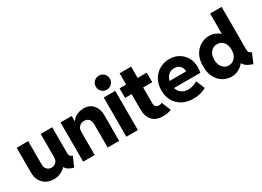

<svg xmlns="http://www.w3.org/2000/svg" viewBox="-22 -1497 3038 2228"><g transform="rotate(-30 1497.0 -382.5)"><path d="M244.1 7.8Q189.9 7.8 145.5 -15.1Q101.1 -38.1 75 -83.5Q48.8 -128.9 48.8 -195.3V-525.4H203.1V-215.8Q203.1 -169.9 226.8 -146.5Q250.5 -123 284.7 -123Q322.8 -123 346.7 -147.7Q370.6 -172.4 370.6 -215.8V-525.4H524.9V-184.1Q524.9 -155.8 533 -143.1Q541 -130.4 566.9 -121.1L512.2 7.8Q426.3 -14.6 406.7 -60.1H402.8Q372.1 -29.3 332 -10.7Q292 7.8 244.1 7.8Z M636.7 0V-525.4H786.1V-456.5H789.1Q814.5 -494.1 857.2 -513.7Q899.9 -533.2 949.2 -533.2Q1028.3 -533.2 1073.7 -480.2Q1119.1 -427.2 1119.1 -343.8V0H964.8V-310.1Q964.8 -357.4 942.1 -381.1Q919.4 -404.8 881.3 -404.8Q843.3 -404.8 817.1 -380.1Q791 -355.5 791 -308.6V0Z M1215.3 0V-525.4H1369.6V0ZM1293 -585.4Q1252.9 -585.4 1225.8 -612.8Q1198.7 -640.1 1198.7 -679.2Q1198.7 -719.2 1225.8 -746.3Q1252.9 -773.4 1293 -773.4Q1332.5 -773.4 1359.6 -746.3Q1386.7 -719.2 1386.7 -679.2Q1386.7 -640.1 1359.6 -612.8Q1332.5 -585.4 1293 -585.4Z M1707.5 7.8Q1610.4 7.8 1563 -46.1Q1515.6 -100.1 1515.6 -184.6V-397.5H1427.7V-525.4H1515.6V-676.8H1669.9V-525.4H1791.5V-397.5H1669.9V-188.5Q1669.9 -154.8 1686.3 -139.9Q1702.6 -125 1726.6 -125Q1737.8 -125 1748.5 -127.9Q1759.3 -130.9 1767.6 -135.3L1817.4 -13.7Q1795.4 -2.9 1766.4 2.4Q1737.3 7.8 1707.5 7.8Z M2113.8 7.8Q2028.3 7.8 1965.8 -26.6Q1903.3 -61 1869.4 -121.8Q1835.4 -182.6 1835.4 -261.2Q1835.4 -344.2 1871.1 -405Q1906.7 -465.8 1965.8 -499.3Q2024.9 -532.7 2095.2 -532.7Q2163.1 -532.7 2218 -501.7Q2272.9 -470.7 2305.2 -415.3Q2337.4 -359.9 2337.4 -286.6Q2337.4 -266.6 2335.2 -247.8Q2333 -229 2329.6 -212.9H1976.1Q1989.7 -167.5 2025.6 -141.1Q2061.5 -114.7 2111.8 -114.7Q2147.9 -114.7 2183.8 -126.2Q2219.7 -137.7 2237.8 -152.3L2285.6 -37.1Q2256.3 -17.1 2211.2 -4.6Q2166 7.8 2113.8 7.8ZM2093.3 -412.1Q2045.4 -412.1 2014.4 -383.3Q1983.4 -354.5 1973.1 -309.6H2195.3Q2195.3 -357.4 2166.7 -384.8Q2138.2 -412.1 2093.3 -412.1Z M2624 7.8Q2582 7.8 2541 -8.5Q2500 -24.9 2466.8 -58.3Q2433.6 -91.8 2414.1 -142.3Q2394.5 -192.9 2395.5 -261.2Q2394 -351.6 2428 -412.1Q2461.9 -472.7 2515.9 -503.4Q2569.8 -534.2 2628.9 -534.2Q2669.4 -534.2 2704.3 -520.5Q2739.3 -506.8 2767.6 -482.4H2771.5V-752H2925.8V-181.6Q2925.8 -152.8 2935.5 -141.1Q2945.3 -129.4 2967.8 -121.1L2913.6 7.8Q2815.4 -22.5 2795.4 -73.2H2790.5Q2759.3 -35.6 2716.6 -13.9Q2673.8 7.8 2624 7.8ZM2660.2 -121.1Q2711.4 -121.6 2744.4 -160.6Q2777.3 -199.7 2778.3 -264.2Q2777.3 -330.6 2744.9 -367.7Q2712.4 -404.8 2663.1 -404.3Q2611.3 -404.8 2578.1 -367.2Q2544.9 -329.6 2545.4 -264.2Q2544.9 -199.7 2577.1 -160.6Q2609.4 -121.6 2660.2 -121.1Z"/></g></svg>

Font: Reddit Sans ExtraBold
Style: Regular
Weight: 800
Designer: Stephen Hutchings
Foundry: Reddit
Version: Version 1.014; ttfautohint (v1.8.4.7-5d5b)